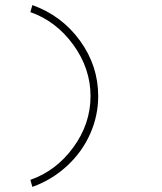

<svg xmlns="http://www.w3.org/2000/svg" viewBox="-20 -628 640 759"><path d="M368.2 -248Q368.2 -170.4 336.4 -98.9Q304.7 -27.3 245.1 27.8Q185.5 83 107.9 110.8L100.1 83Q202.1 47.4 270 -45.7Q337.9 -138.7 337.9 -248Q337.9 -356.9 270 -450.7Q202.1 -544.4 100.1 -580.1L107.9 -607.9Q224.1 -566.4 296.1 -467.3Q368.2 -368.2 368.2 -248Z"/></svg>

Font: Compagnon Light
Style: Regular
Weight: 400
Designer: Juliette Duhe, Lea Pradine
Foundry: Velvetyne Type Foundry
Version: Version 1.000;PS 001.000;hotconv 1.0.88;makeotf.lib2.5.64775